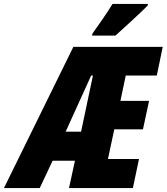

<svg xmlns="http://www.w3.org/2000/svg" viewBox="-82 -951 843 971"><path d="M383 -771H502C529 -795 635 -892 665 -923L666 -931H487C455 -879 421 -831 386 -782ZM-62 0H119L184 -138H297L267 0H590L621 -147H464L496 -297H641L672 -441H527L554 -569H711L741 -714H289ZM250 -285 379 -569H388L328 -285Z"/></svg>

Font: Noto Sans UI Condensed Black
Style: Italic
Weight: 900
Width: 3
Italic angle: -192°
Designer: Monotype Design Team
Foundry: Monotype Imaging Inc.
Version: Version 1.901